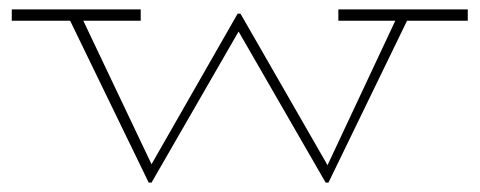

<svg xmlns="http://www.w3.org/2000/svg" viewBox="-20 -377 1019 408"><path d="M302 11H296L129 -333H5V-357H279V-333H157L302 -28L485 -348H491L676 -26L820 -333H699V-357H974V-333H845L678 11H672L487 -310Z"/></svg>

Font: BhuTuka Expanded One
Style: Regular
Weight: 400
Designer: Erin McLaughlin
Version: Version 1.000; ttfautohint (v1.8.3)